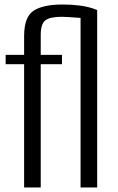

<svg xmlns="http://www.w3.org/2000/svg" viewBox="-20 -827 520 847"><path d="M86.4 0V-543.9H4.9V-585H86.4V-667.5Q86.4 -752.9 128.7 -780Q170.9 -807.1 254.9 -807.1Q338.9 -807.1 391.6 -789.1L408.7 -782.7V0H335.4V-748Q272.5 -752.9 251.5 -752.9Q200.2 -752.9 179.9 -737.1Q159.7 -721.2 159.7 -672.9V-585H253.4V-543.9H159.7V0Z"/></svg>

Font: Oswald-Light
Style: Light
Weight: 300
Designer: vernon adams
Foundry: vernon adams
Version: Version ; ttfautohint (v0.92.18-e454-dirty) -l 8 -r 50 -G 20